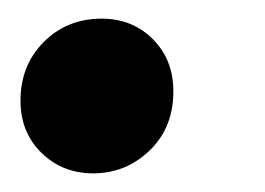

<svg xmlns="http://www.w3.org/2000/svg" viewBox="-20 -179 284 206"><path d="M2 -71Q2 -109 27 -134Q52 -159 89 -159Q122 -159 144 -137Q166 -115 166 -81Q166 -42 140.5 -17.5Q115 7 80 7Q47 7 24.5 -15Q2 -37 2 -71Z"/></svg>

Font: Montserrat Alternates SemiBold
Style: Italic
Weight: 600
Italic angle: -11.3°
Designer: Julieta Ulanovsky
Foundry: Julieta Ulanovsky
Version: Version 7.200